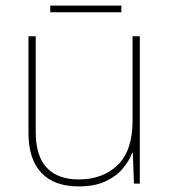

<svg xmlns="http://www.w3.org/2000/svg" viewBox="-20 -658 613 688"><path d="M481 -528V0H460L456 -111H454Q443 -81 419 -53Q395 -25 356.5 -7.5Q318 10 262 10Q174 10 128 -39Q82 -88 82 -182V-528H108V-186Q108 -98 148 -56.5Q188 -15 262 -15Q348 -15 401.5 -66.5Q455 -118 455 -226V-528ZM415 -638V-614H160V-638Z"/></svg>

Font: Noto Sans Sinhala UI Thin
Style: Regular
Weight: 100
Designer: Jelle Bosma - Monotype Design Team
Foundry: Monotype Imaging Inc.
Version: Version 2.006; ttfautohint (v1.8.4.7-5d5b)